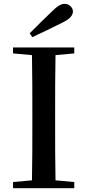

<svg xmlns="http://www.w3.org/2000/svg" viewBox="-20 -983 457 1003"><path d="M135 -809 149 -789C201 -813 252 -838 302 -863C348 -884 361 -905 361 -923C361 -943 342 -963 318 -963C299 -963 280 -952 249 -921C213 -887 174 -848 135 -809ZM48 -704 147 -695C149 -595 149 -495 149 -393V-342C149 -241 149 -140 147 -41L48 -32V0H368V-32L270 -41C268 -141 268 -242 268 -343V-393C268 -494 268 -596 270 -695L368 -704V-735H48Z"/></svg>

Font: Noto Serif SC SemiBold
Style: Regular
Weight: 600
Designer: Ryoko NISHIZUKA 西塚涼子 (kana & ideographs); Frank Grießhammer (Latin, Greek & Cyrillic); Wenlong ZHANG 张文龙 (bopomofo); San
Foundry: Adobe
Version: Version 2.001;hotconv 1.1.0;makeotfexe 2.6.0